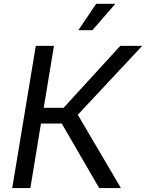

<svg xmlns="http://www.w3.org/2000/svg" viewBox="-20 -962 748 982"><path d="M42.5 0 163.1 -727.5H255.9L203.6 -410.6H305.2L595.2 -727.5H707.5L377.9 -375L598.6 0H487.3L295.9 -330.1H189.5L135.3 0ZM380.9 -807.6 471.7 -942.4H569.8L452.6 -807.6Z"/></svg>

Font: Inter
Style: Italic
Weight: 400
Italic angle: -9.3988°
Designer: Rasmus Andersson
Foundry: rsms
Version: Version 4.001;git-66647c0bb